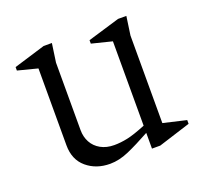

<svg xmlns="http://www.w3.org/2000/svg" viewBox="-90 -563 714 676"><g transform="rotate(-20 267.0 -225.0)"><path d="M215 10Q163 10 127.5 -20Q92 -50 92 -104V-392L18 -411V-424L136 -460H167L157 -390V-137Q157 -112 168 -91.5Q179 -71 200.5 -59Q222 -47 251 -47Q275 -47 301 -52.5Q327 -58 371 -76V-392L295 -411V-424L415 -460H446L436 -390V-62L522 -42V-28L402 10H371V-49Q322 -22 285.5 -6Q249 10 215 10Z"/></g></svg>

Font: Ancizar Serif Light
Style: Regular
Weight: 300
Designer: Cesar Puertas, Viviana Monsalve, Julian Moncada, Julian Prieto, Jose Castro, Felipe Aragon, Mariel Hernandez, Sara Alarc
Version: Version 8.100